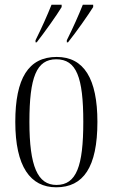

<svg xmlns="http://www.w3.org/2000/svg" viewBox="-20 -786 479 816"><path d="M131 -615V-606H136C171 -651 221 -721 242 -756V-766H199C181 -721 158 -669 131 -615ZM264 -615V-606H269C305 -651 354 -721 376 -756V-766H332C314 -721 291 -669 264 -615ZM219 10C334 10 394 -75 394 -268C394 -451 337 -544 221 -544C101 -544 45 -453 45 -268C45 -78 109 10 219 10ZM220 0C140 0 105 -79 105 -268C105 -458 135 -534 219 -534C305 -534 334 -458 334 -268C334 -80 305 0 220 0Z"/></svg>

Font: Noto Serif Display ExtraCondensed Light
Style: Regular
Weight: 300
Width: 2
Designer: Monotype Design Team
Foundry: Monotype Imaging Inc.
Version: Version 2.009